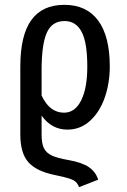

<svg xmlns="http://www.w3.org/2000/svg" viewBox="-20 -559 524 794"><path d="M386 184 307 215Q301 200 292.5 192.5Q284 185 265.5 179Q247 173 208 165Q132 150 98 112.5Q64 75 64 -3V-283Q64 -413 109.5 -476Q155 -539 246 -539Q338 -539 386 -474Q434 -409 434 -284Q434 -215 413 -155Q392 -95 352 -59Q312 -23 259 -23Q193 -23 152 -81V-3Q152 34 161.5 53.5Q171 73 194 84Q217 95 264 103Q320 113 348 132.5Q376 152 386 184ZM152 -268V-164Q185 -93 245 -93Q290 -93 315.5 -143.5Q341 -194 341 -284Q341 -383 317.5 -427.5Q294 -472 247 -472Q195 -472 173.5 -423.5Q152 -375 152 -268Z"/></svg>

Font: Fira Sans Extra Condensed
Style: Regular
Weight: 400
Width: 1
Designer: Carrois Corporate & Edenspiekermann AG
Foundry: Carrois Corporate GbR & Edenspiekermann AG
Version: Version 4.203